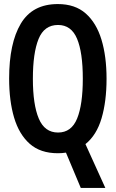

<svg xmlns="http://www.w3.org/2000/svg" viewBox="-20 -746 570 946"><path d="M265 9Q179 9 126.5 -37.5Q74 -84 49.5 -166.5Q25 -249 25 -359Q25 -533 82.5 -629.5Q140 -726 265 -726Q350 -726 402.5 -679.5Q455 -633 480 -550.5Q505 -468 505 -358Q505 -247 480.5 -163.5Q456 -80 401 -36L499 180H378L305 6Q286 9 265 9ZM266 -93Q332 -93 360 -162Q388 -231 388 -358Q388 -488 359.5 -555.5Q331 -623 266 -623Q198 -623 170 -554Q142 -485 142 -358Q142 -231 171 -162Q200 -93 266 -93Z"/></svg>

Font: Noto Sans Mono Condensed SemiBold
Style: Regular
Weight: 600
Width: 3
Designer: Monotype Design Team
Foundry: Monotype Imaging Inc.
Version: Version 2.014